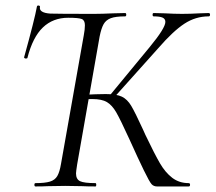

<svg xmlns="http://www.w3.org/2000/svg" viewBox="-20 -672 777 692"><path d="M108 -12Q142 -12 160 -17.5Q178 -23 186.5 -37.5Q195 -52 200 -82L282 -545Q286 -566 286 -581Q286 -599 274.5 -603.5Q263 -608 226 -608Q171 -608 134.5 -573Q98 -538 79 -464Q79 -461 73 -461Q71 -461 68.5 -462.5Q66 -464 67 -466Q105 -603 113 -648Q114 -653 119.5 -652Q125 -651 124 -647Q120 -626 161 -623Q190 -622 320 -622Q347 -622 389 -624L431 -625Q435 -625 435 -619Q435 -613 431 -613Q397 -613 379.5 -606.5Q362 -600 353.5 -585Q345 -570 339 -540L258 -79Q254 -53 254 -47Q254 -26 268.5 -19Q283 -12 324 -12Q327 -12 327 -6Q327 0 324 0Q294 0 277 -1L215 -2L152 -1Q135 0 108 0Q104 0 104 -6Q104 -12 108 -12ZM446 -171Q414 -241 399 -267Q384 -293 365.5 -304Q347 -315 313 -315Q300 -315 289.5 -314Q279 -313 272 -312L274 -330Q331 -333 361 -333Q400 -333 419.5 -323.5Q439 -314 453 -290.5Q467 -267 495 -206L504 -186Q537 -117 556.5 -83.5Q576 -50 601 -31Q626 -12 660 -12Q665 -12 665 -6Q665 0 660 0H546Q534 0 526.5 -8Q519 -16 498.5 -58Q478 -100 446 -171ZM374 -326 520 -503Q576 -571 576 -593Q576 -604 566 -608.5Q556 -613 534 -613Q530 -613 530 -619Q530 -625 534 -625L573 -624Q609 -622 636 -622Q666 -622 700 -624L732 -625Q737 -625 737 -619Q737 -613 732 -613Q685 -613 644.5 -586.5Q604 -560 551 -499L388 -317Z"/></svg>

Font: Cormorant Garamond
Style: Italic
Weight: 400
Italic angle: -10°
Designer: Christian Thalmann (Catharsis Fonts)
Foundry: Catharsis Fonts
Version: Version 4.000